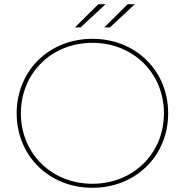

<svg xmlns="http://www.w3.org/2000/svg" viewBox="-20 -887 876 910"><path d="M418 3C623 3 777 -148 777 -350C777 -552 623 -703 418 -703C213 -703 59 -552 59 -350C59 -148 213 3 418 3ZM418 -16C225 -16 79 -159 79 -350C79 -541 225 -684 418 -684C611 -684 757 -541 757 -350C757 -159 611 -16 418 -16ZM501 -757 619 -867H585L474 -757ZM362 -757 480 -867H446L335 -757Z"/></svg>

Font: Montserrat-Alt1 Thin
Style: Regular
Weight: 100
Designer: Differentunic
Foundry: Differentunic
Version: Version 7.222